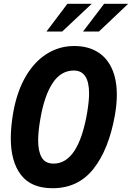

<svg xmlns="http://www.w3.org/2000/svg" viewBox="-20 -978 697 1014"><path d="M37 -248Q37 -310.5 50 -384.5Q69.5 -494 115 -572.8Q160.5 -651.5 226.5 -693.2Q292.5 -735 372 -735Q442.5 -735 493 -705Q543.5 -675 570.2 -617.2Q597 -559.5 597 -477Q597 -426.5 586.5 -368Q554.5 -189 473.8 -86.5Q393 16 257.5 16Q145 16 91 -54Q37 -124 37 -248ZM439.5 -378.5Q450.5 -443 450.5 -483.5Q450.5 -605.5 370 -605.5Q302 -605.5 258.5 -540Q215 -474.5 194 -355Q181.5 -286 181.5 -236Q181.5 -179 200.2 -146.5Q219 -114 263 -114Q393 -114 439.5 -378.5ZM530 -958H657L502.5 -811.5H418.5ZM336 -958H464.5L308.5 -811.5H225.5Z"/></svg>

Font: JuliaMono ExtraBoldItalic
Style: Regular
Weight: 800
Italic angle: -9°
Monospace: yes
Designer: cormullion
Foundry: corm
Version: Version 0.049; ttfautohint (v1.8.4)